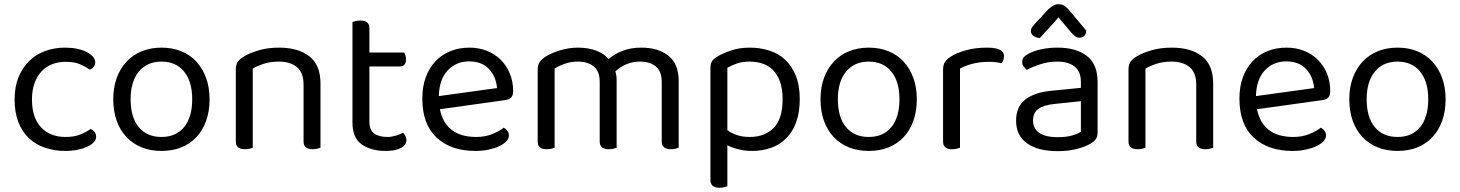

<svg xmlns="http://www.w3.org/2000/svg" viewBox="-20 -700 6898 907"><path d="M289 -408Q255 -408 226 -396.5Q197 -385 176 -362.5Q155 -340 143 -306.5Q131 -273 131 -230Q131 -144 174 -98.5Q217 -53 289 -53Q331 -53 359 -64.5Q387 -76 409 -91Q420 -85 427 -76Q434 -67 434 -54Q434 -40 423 -28Q412 -16 392.5 -7Q373 2 346.5 7.5Q320 13 289 13Q237 13 193 -2Q149 -17 117 -47Q85 -77 67 -122.5Q49 -168 49 -230Q49 -291 68 -336.5Q87 -382 119 -413Q151 -444 194.5 -459.5Q238 -475 287 -475Q318 -475 344.5 -469.5Q371 -464 390 -454Q409 -444 419.5 -431.5Q430 -419 430 -406Q430 -394 423 -385Q416 -376 405 -371Q383 -386 357 -397Q331 -408 289 -408Z M970 -231Q970 -175 954 -130Q938 -85 908.5 -53Q879 -21 837 -4Q795 13 743 13Q691 13 649 -4Q607 -21 577 -53Q547 -85 531 -130Q515 -175 515 -231Q515 -287 531.5 -332Q548 -377 578 -409Q608 -441 650 -458Q692 -475 743 -475Q794 -475 836 -458Q878 -441 907.5 -409Q937 -377 953.5 -332Q970 -287 970 -231ZM743 -409Q675 -409 636 -362Q597 -315 597 -231Q597 -146 635.5 -99.5Q674 -53 743 -53Q812 -53 850 -100Q888 -147 888 -231Q888 -315 849.5 -362Q811 -409 743 -409Z M1414 -301Q1414 -357 1382.5 -383Q1351 -409 1298 -409Q1258 -409 1227 -399Q1196 -389 1174 -376V-2Q1169 0 1159 2.5Q1149 5 1137 5Q1094 5 1094 -31V-372Q1094 -393 1102.5 -406.5Q1111 -420 1132 -433Q1158 -449 1201 -462Q1244 -475 1298 -475Q1389 -475 1441.5 -434Q1494 -393 1494 -305V-2Q1489 0 1478.5 2.5Q1468 5 1457 5Q1414 5 1414 -31V-301Z M1802 13Q1732 13 1688.5 -18Q1645 -49 1645 -121V-596Q1650 -598 1660.5 -600.5Q1671 -603 1683 -603Q1725 -603 1725 -567V-452H1889Q1892 -447 1895 -438.5Q1898 -430 1898 -420Q1898 -386 1868 -386H1725V-126Q1725 -86 1747.5 -69.5Q1770 -53 1811 -53Q1828 -53 1849 -59Q1870 -65 1884 -73Q1890 -67 1895 -58Q1900 -49 1900 -37Q1900 -15 1874 -1Q1848 13 1802 13Z M2058 -184Q2085 -53 2230 -53Q2272 -53 2306 -67Q2340 -81 2360 -97Q2384 -83 2384 -59Q2384 -45 2371.5 -32Q2359 -19 2337.5 -9Q2316 1 2287.5 7Q2259 13 2226 13Q2110 13 2042.5 -50Q1975 -113 1975 -234Q1975 -291 1991.5 -335.5Q2008 -380 2037.5 -411Q2067 -442 2108 -458.5Q2149 -475 2197 -475Q2242 -475 2280 -460Q2318 -445 2345.5 -417.5Q2373 -390 2388.5 -352.5Q2404 -315 2404 -270Q2404 -248 2394 -238.5Q2384 -229 2366 -227ZM2196 -410Q2135 -410 2095 -367.5Q2055 -325 2053 -246L2328 -284Q2323 -339 2289.5 -374.5Q2256 -410 2196 -410Z M3106 -314Q3106 -363 3078 -386Q3050 -409 3003 -409Q2938 -409 2887 -363Q2893 -343 2893 -320V-2Q2888 0 2877.5 2.5Q2867 5 2856 5Q2813 5 2813 -31V-314Q2813 -363 2785 -386Q2757 -409 2709 -409Q2677 -409 2648.5 -399Q2620 -389 2600 -376V-2Q2595 0 2585 2.5Q2575 5 2563 5Q2520 5 2520 -31V-372Q2520 -392 2528.5 -405.5Q2537 -419 2558 -433Q2585 -450 2626.5 -462.5Q2668 -475 2710 -475Q2759 -475 2797 -460.5Q2835 -446 2855 -421Q2881 -444 2920 -459.5Q2959 -475 3009 -475Q3090 -475 3138 -436.5Q3186 -398 3186 -318V-2Q3181 0 3170.5 2.5Q3160 5 3149 5Q3106 5 3106 -31V-314Z M3533 13Q3498 13 3467 5Q3436 -3 3416 -14V180Q3411 182 3401 184.5Q3391 187 3379 187Q3336 187 3336 150V-378Q3336 -398 3343 -410Q3350 -422 3372 -435Q3399 -450 3436.5 -462.5Q3474 -475 3522 -475Q3571 -475 3614.5 -461Q3658 -447 3689.5 -417.5Q3721 -388 3739.5 -342Q3758 -296 3758 -232Q3758 -170 3741.5 -124Q3725 -78 3695 -47.5Q3665 -17 3623.5 -2Q3582 13 3533 13ZM3522 -53Q3592 -53 3634.5 -95.5Q3677 -138 3677 -232Q3677 -281 3664.5 -315Q3652 -349 3630.5 -370Q3609 -391 3581 -400Q3553 -409 3522 -409Q3486 -409 3461 -400Q3436 -391 3416 -380V-85Q3435 -71 3461 -62Q3487 -53 3522 -53Z M4311 -231Q4311 -175 4295 -130Q4279 -85 4249.5 -53Q4220 -21 4178 -4Q4136 13 4084 13Q4032 13 3990 -4Q3948 -21 3918 -53Q3888 -85 3872 -130Q3856 -175 3856 -231Q3856 -287 3872.5 -332Q3889 -377 3919 -409Q3949 -441 3991 -458Q4033 -475 4084 -475Q4135 -475 4177 -458Q4219 -441 4248.5 -409Q4278 -377 4294.5 -332Q4311 -287 4311 -231ZM4084 -409Q4016 -409 3977 -362Q3938 -315 3938 -231Q3938 -146 3976.5 -99.5Q4015 -53 4084 -53Q4153 -53 4191 -100Q4229 -147 4229 -231Q4229 -315 4190.5 -362Q4152 -409 4084 -409Z M4515 -2Q4510 0 4500 2.5Q4490 5 4478 5Q4435 5 4435 -31V-370Q4435 -393 4443.5 -406.5Q4452 -420 4472 -433Q4498 -450 4542.5 -462.5Q4587 -475 4643 -475Q4723 -475 4723 -435Q4723 -425 4720 -416.5Q4717 -408 4712 -402Q4702 -404 4686 -406Q4670 -408 4654 -408Q4608 -408 4573 -398.5Q4538 -389 4515 -376Z M4977 -52Q5019 -52 5046.5 -60.5Q5074 -69 5086 -77V-222L4962 -209Q4910 -204 4885 -185.5Q4860 -167 4860 -131Q4860 -93 4889 -72.5Q4918 -52 4977 -52ZM4976 -475Q5063 -475 5114 -436Q5165 -397 5165 -313V-76Q5165 -54 5156.5 -42.5Q5148 -31 5131 -21Q5107 -7 5067.5 3.5Q5028 14 4977 14Q4883 14 4831.5 -23Q4780 -60 4780 -130Q4780 -196 4823 -229.5Q4866 -263 4944 -271L5086 -285V-313Q5086 -363 5056 -386Q5026 -409 4975 -409Q4933 -409 4896 -397Q4859 -385 4830 -370Q4822 -377 4815.5 -386Q4809 -395 4809 -406Q4809 -420 4816 -429Q4823 -438 4838 -446Q4865 -460 4900 -467.5Q4935 -475 4976 -475ZM4980 -618Q4957 -590 4934.5 -566.5Q4912 -543 4892 -520Q4874 -522 4862 -530.5Q4850 -539 4850 -553Q4850 -564 4856 -572Q4862 -580 4872 -591L4933 -657Q4946 -668 4956 -674Q4966 -680 4980 -680Q4996 -680 5006 -674Q5016 -668 5027 -656L5111 -556Q5111 -542 5103.5 -532Q5096 -522 5080 -522Q5068 -522 5060.5 -527.5Q5053 -533 5045 -541Z M5631 -301Q5631 -357 5599.5 -383Q5568 -409 5515 -409Q5475 -409 5444 -399Q5413 -389 5391 -376V-2Q5386 0 5376 2.5Q5366 5 5354 5Q5311 5 5311 -31V-372Q5311 -393 5319.5 -406.5Q5328 -420 5349 -433Q5375 -449 5418 -462Q5461 -475 5515 -475Q5606 -475 5658.5 -434Q5711 -393 5711 -305V-2Q5706 0 5695.5 2.5Q5685 5 5674 5Q5631 5 5631 -31V-301Z M5918 -184Q5945 -53 6090 -53Q6132 -53 6166 -67Q6200 -81 6220 -97Q6244 -83 6244 -59Q6244 -45 6231.5 -32Q6219 -19 6197.5 -9Q6176 1 6147.5 7Q6119 13 6086 13Q5970 13 5902.5 -50Q5835 -113 5835 -234Q5835 -291 5851.5 -335.5Q5868 -380 5897.5 -411Q5927 -442 5968 -458.5Q6009 -475 6057 -475Q6102 -475 6140 -460Q6178 -445 6205.5 -417.5Q6233 -390 6248.5 -352.5Q6264 -315 6264 -270Q6264 -248 6254 -238.5Q6244 -229 6226 -227ZM6056 -410Q5995 -410 5955 -367.5Q5915 -325 5913 -246L6188 -284Q6183 -339 6149.5 -374.5Q6116 -410 6056 -410Z M6809 -231Q6809 -175 6793 -130Q6777 -85 6747.5 -53Q6718 -21 6676 -4Q6634 13 6582 13Q6530 13 6488 -4Q6446 -21 6416 -53Q6386 -85 6370 -130Q6354 -175 6354 -231Q6354 -287 6370.5 -332Q6387 -377 6417 -409Q6447 -441 6489 -458Q6531 -475 6582 -475Q6633 -475 6675 -458Q6717 -441 6746.5 -409Q6776 -377 6792.5 -332Q6809 -287 6809 -231ZM6582 -409Q6514 -409 6475 -362Q6436 -315 6436 -231Q6436 -146 6474.5 -99.5Q6513 -53 6582 -53Q6651 -53 6689 -100Q6727 -147 6727 -231Q6727 -315 6688.5 -362Q6650 -409 6582 -409Z"/></svg>

Font: Baloo Da 2
Style: Regular
Weight: 400
Designer: Noopur Datye, Sulekha Rajkumar and Ek Type
Foundry: Ek Type
Version: Version 1.640;hotconv 1.0.111;makeotfexe 2.5.65597; ttfautoh